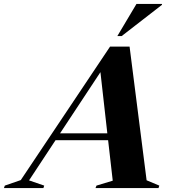

<svg xmlns="http://www.w3.org/2000/svg" viewBox="-104 -955 880 975"><path d="M640.5 -39.5 705 -12.5 701 0H381L386 -12.5L468.5 -37.5L445 -243H178L43.5 -39L120.5 -12.5L116.5 0H-84L-79.5 -12.5L1.5 -40.5L455 -718.5H554ZM201 -278H441L406 -588.5ZM492 -772 589 -935H718.5V-930.5L514 -772Z"/></svg>

Font: Newsreader Display
Style: Bold Italic
Weight: 700
Italic angle: -17°
Designer: Hugues Gentile
Foundry: Production Type
Version: Version 1.001